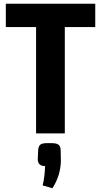

<svg xmlns="http://www.w3.org/2000/svg" viewBox="-20 -710 537 1022"><path d="M487 -566H325V0H172V-566H11V-690H487ZM228 52H256Q282 52 292.5 61Q303 70 303 93L304 145Q303 224 259 292L207 277Q218 234 220 174Q181 174 181 137L183 93Q184 70 193.5 61Q203 52 228 52Z"/></svg>

Font: exo2condensed_b
Style: Bold
Weight: 700
Width: 3
Designer: Natanael Gama
Version: Version 1.001;PS 001.001;hotconv 1.0.70;makeotf.lib2.5.58329